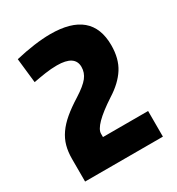

<svg xmlns="http://www.w3.org/2000/svg" viewBox="-139 -943 675 733"><g transform="rotate(-30 198.5 -577.0)"><path d="M24 -400Q24 -431 31 -456.5Q38 -482 54 -505Q70 -528 95.5 -549.5Q121 -571 158 -594Q199 -620 215 -640.5Q231 -661 231 -686Q231 -738 152 -738Q127 -738 100 -734Q73 -730 47 -725L35 -833Q77 -843 117 -848.5Q157 -854 190 -854Q371 -854 371 -701Q371 -642 345.5 -602Q320 -562 269 -530Q168 -464 168 -428V-413H367V-300H24Z"/></g></svg>

Font: Encode Sans Compressed
Style: ExtraBold
Weight: 800
Designer: Pablo Impallari, Andres Torresi
Foundry: Pablo Impallari, Andres Torresi
Version: Version 1.000; ttfautohint (v1.00) -l 8 -r 50 -G 200 -x 14 -